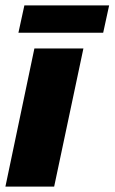

<svg xmlns="http://www.w3.org/2000/svg" viewBox="-31 -689 423 709"><path d="M-11 0 96 -510H277L169 0ZM37 -568 59 -669H372L350 -568Z"/></svg>

Font: Saira SemiCondensed Black
Style: Italic
Weight: 900
Width: 4
Italic angle: -12°
Designer: Hector Gatti with collaboration of the Omnibus-Type team
Foundry: Omnibus-Type
Version: Version 1.101